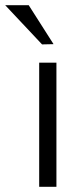

<svg xmlns="http://www.w3.org/2000/svg" viewBox="-85 -715 296 735"><path d="M-65 -695H25L120 -546L76 -545ZM65 0V-475H131V0Z"/></svg>

Font: Pavanam
Style: Regular
Weight: 400
Designer: Tharique Azeez
Foundry: Tharique Azeez
Version: Version 1.86; ttfautohint (v1.3) -l 8 -r 50 -G 200 -x 14 -D 